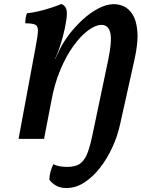

<svg xmlns="http://www.w3.org/2000/svg" viewBox="-20 -703 716 972"><path d="M316 249Q286 249 264.5 237Q243 225 230 207Q230 187 235.5 167Q241 147 250 128Q261 134 274 137Q287 140 299.5 141Q312 142 319 142Q365 142 388.5 123Q412 104 425.5 65Q439 26 451 -34L527 -396Q548 -495 538.5 -536Q529 -577 494 -577Q464 -577 426 -549Q388 -521 351 -469.5Q314 -418 284.5 -347Q255 -276 240 -192L227 -336L283 -454Q300 -489 330 -528.5Q360 -568 398 -603Q436 -638 477.5 -660Q519 -682 557 -682Q582 -682 607.5 -670.5Q633 -659 652 -628.5Q671 -598 675.5 -543Q680 -488 661 -402L588 -74Q575 -14 548.5 43.5Q522 101 485.5 147.5Q449 194 406 221.5Q363 249 316 249ZM74 0 162 -474Q172 -526 172 -549Q172 -572 157.5 -578.5Q143 -585 108 -585Q108 -599 110 -612.5Q112 -626 117 -636Q141 -638 173.5 -645.5Q206 -653 238 -663.5Q270 -674 291 -683Q311 -674 316 -656Q321 -638 316 -603Q310 -563 299.5 -522.5Q289 -482 277.5 -451Q266 -420 259 -406L240 -192L203 0Z"/></svg>

Font: Vollkorn SemiBold
Style: Italic
Weight: 600
Italic angle: -11°
Designer: Friedrich Althausen
Foundry: Friedrich Althausen
Version: Version 5.000